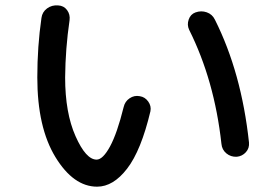

<svg xmlns="http://www.w3.org/2000/svg" viewBox="-20 -701 1040 721"><path d="M811.5 -161.1Q785.2 -399.4 690.4 -588.9Q681.6 -607.4 688.5 -627.4Q695.3 -647.5 713.9 -654.3Q735.4 -662.1 756.3 -654.8Q777.3 -647.5 787.1 -627Q886.7 -428.7 915 -166Q917 -144.5 903.3 -129.4Q889.6 -114.3 869.1 -112.3Q846.7 -111.3 830.1 -125Q813.5 -138.7 811.5 -161.1ZM344.7 0Q255.9 0 188 -111.3Q120.1 -222.7 120.1 -410.2Q120.1 -526.4 135.7 -633.8Q138.7 -656.2 156.7 -669.4Q174.8 -682.6 198.2 -680.7Q219.7 -679.7 231.9 -663.1Q244.1 -646.5 241.2 -625Q225.6 -518.6 224.6 -410.2Q224.6 -277.3 263.7 -189.5Q302.7 -101.6 342.8 -101.6Q366.2 -101.6 393.1 -150.9Q419.9 -200.2 444.3 -298.8Q449.2 -320.3 466.8 -332Q484.4 -343.8 504.9 -339.8Q524.4 -336.9 536.6 -319.8Q548.8 -302.7 544.9 -283.2Q509.8 -135.7 457.5 -67.9Q405.3 0 344.7 0Z"/></svg>

Font: Rounded Mgen+ 2m medium
Style: Regular
Weight: 500
Designer: [Source Han Sans]
Ryoko NISHIZUKA  (kana & ideographs); Paul D. Hunt (Latin, Greek & Cyrillic); Wenlong ZHANG  (bopomofo
Version: Version 1.059.20150602